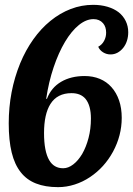

<svg xmlns="http://www.w3.org/2000/svg" viewBox="-20 -769 550 794"><path d="M65.9 -56.6Q40.5 -88.4 28.3 -138.4Q16.1 -188.5 16.1 -258.8Q16.1 -391.6 63.5 -507.3Q85.9 -561.5 117.7 -606.2Q149.4 -650.9 188.5 -682.6Q228 -714.8 272.7 -731.9Q317.4 -749 365.2 -749Q397.5 -749 424.6 -741Q451.7 -732.9 470.7 -718.3Q489.7 -703.1 500 -681.9Q510.3 -660.6 510.3 -635.7Q510.3 -616.7 504.9 -600.1Q499.5 -583.5 489.3 -570.8Q479 -558.1 465.8 -551Q452.6 -543.9 437 -543.9Q420.4 -543.9 406.2 -552.7Q392.1 -561.5 386.2 -575.7Q401.9 -584 410.4 -599.9Q418.9 -615.7 418.9 -633.8Q418.9 -658.2 406.2 -672.9Q391.6 -689.9 366.7 -689.9Q336.4 -689.9 306.2 -665.5Q275.9 -641.1 249 -596.2Q222.2 -551.3 201.7 -490.5Q181.2 -429.7 170.9 -359.9L174.3 -360.8Q191.9 -406.7 232.7 -430.7Q273.4 -454.6 330.1 -454.6Q364.3 -454.6 392.6 -442.9Q420.9 -431.2 440.9 -408.7Q461.4 -385.7 472.4 -353.8Q483.4 -321.8 483.4 -281.7Q483.4 -208.5 447.3 -141.6Q411.6 -76.2 352.1 -36.6Q322.3 -16.6 288.6 -5.9Q254.9 4.9 220.2 4.9Q167 4.9 128.7 -10.3Q90.3 -25.4 65.9 -56.6ZM319.8 -132.3Q336.4 -161.1 346.2 -198.7Q356 -236.3 356 -278.8Q356 -333 333.5 -360.4Q313.5 -383.8 275.9 -383.8Q216.8 -383.8 188.5 -338.9Q162.1 -296.9 162.1 -218.8Q162.1 -143.1 183.6 -106.4Q203.1 -73.2 241.2 -73.2Q262.2 -73.2 282.7 -88.9Q303.2 -104.5 319.8 -132.3Z"/></svg>

Font: Pattaya
Style: Regular
Weight: 400
Designer: Pablo Impallari / Thai characters Designed by Thanarat Vachiruckul and Suppakit Chalermlarp
Foundry: Pablo Impallari
Version: Version 2.001